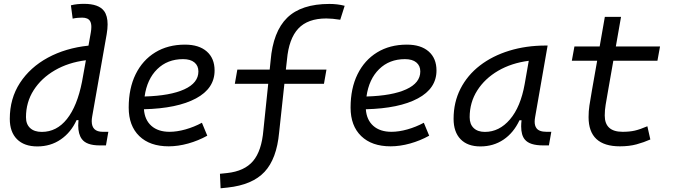

<svg xmlns="http://www.w3.org/2000/svg" viewBox="-20 -763 3556 1014"><path d="M177.2 10.3Q107.9 10.3 69.8 -27.8Q31.7 -65.9 31.7 -135.3Q31.7 -242.7 85.4 -325.2Q139.2 -407.7 232.9 -458.5Q326.7 -509.3 447.3 -522L459.5 -590.8Q462.4 -607.4 462.4 -620.6Q462.4 -639.6 456.1 -650.9Q445.3 -669.9 413.6 -669.9Q401.4 -669.9 388.9 -668.7Q376.5 -667.5 363.8 -664.6L354.5 -734.9Q371.6 -739.3 388.9 -741Q406.2 -742.7 423.8 -742.7Q501.5 -742.7 529.8 -704.6Q548.3 -679.2 548.3 -634.3Q548.3 -611.3 543.5 -583L466.8 -147.5Q464.4 -134.3 464.4 -123Q464.4 -66.9 522.5 -66.9H552.2L539.6 4.9H506.3Q436.5 4.9 412.1 -28.8Q393.1 -54.7 393.1 -100.1Q393.1 -113.3 394.5 -128.4H384.3Q355 -64 301.3 -26.9Q247.6 10.3 177.2 10.3ZM413.1 -331.1 433.6 -444.8Q340.8 -433.1 269.5 -391.6Q198.2 -350.1 157.7 -286.6Q117.2 -223.1 117.2 -144Q117.2 -106.9 139.2 -86.7Q161.1 -66.4 200.7 -66.4Q279.3 -66.4 333.5 -134.5Q387.7 -202.6 413.1 -331.1Z M875.5 -66.9Q914.6 -66.9 959.7 -79.6Q1004.9 -92.3 1046.4 -114.7L1074.7 -46.4Q1027.3 -20 973.9 -5.1Q920.4 9.8 871.1 9.8Q771.5 9.8 715.6 -44.4Q659.7 -98.6 659.7 -194.8Q659.7 -296.4 696.3 -370.8Q732.9 -445.3 799.8 -486.3Q866.7 -527.3 957 -527.3Q1030.8 -527.3 1072 -491.2Q1113.3 -455.1 1113.3 -390.6Q1113.3 -295.9 1014.9 -243.2Q916.5 -190.4 740.2 -186Q744.1 -129.9 779.5 -98.4Q814.9 -66.9 875.5 -66.9ZM743.7 -253.4Q879.4 -257.3 953.6 -291.3Q1027.8 -325.2 1027.8 -385.7Q1027.8 -416 1006.8 -433.3Q985.8 -450.7 946.8 -450.7Q864.3 -450.7 810.3 -397.7Q756.3 -344.7 743.7 -253.4Z M1145 231.4 1141.6 154.8 1179.2 150.9Q1271 141.1 1316.4 87.6Q1361.8 34.2 1371.1 -75.7L1396.5 -320.3H1220.2L1233.4 -395.5H1404.3L1409.2 -442.9Q1421.9 -596.2 1496.6 -669.2Q1571.3 -742.2 1719.7 -742.2Q1762.7 -742.2 1800.3 -732.4L1776.9 -658.7Q1734.4 -665.5 1703.6 -665.5Q1605.5 -665.5 1555.4 -612.1Q1505.4 -558.6 1495.6 -447.8L1489.7 -395.5H1704.1L1690.9 -320.3H1481.9L1454.1 -63Q1441.4 75.7 1377.2 144.5Q1313 213.4 1182.1 227.5Z M2047.4 -66.9Q2086.4 -66.9 2131.6 -79.6Q2176.8 -92.3 2218.3 -114.7L2246.6 -46.4Q2199.2 -20 2145.8 -5.1Q2092.3 9.8 2043 9.8Q1943.4 9.8 1887.5 -44.4Q1831.5 -98.6 1831.5 -194.8Q1831.5 -296.4 1868.2 -370.8Q1904.8 -445.3 1971.7 -486.3Q2038.6 -527.3 2128.9 -527.3Q2202.6 -527.3 2243.9 -491.2Q2285.2 -455.1 2285.2 -390.6Q2285.2 -295.9 2186.8 -243.2Q2088.4 -190.4 1912.1 -186Q1916 -129.9 1951.4 -98.4Q1986.8 -66.9 2047.4 -66.9ZM1915.5 -253.4Q2051.3 -257.3 2125.5 -291.3Q2199.7 -325.2 2199.7 -385.7Q2199.7 -416 2178.7 -433.3Q2157.7 -450.7 2118.7 -450.7Q2036.1 -450.7 1982.2 -397.7Q1928.2 -344.7 1915.5 -253.4Z M2517.1 10.3Q2449.2 10.3 2412.4 -27.8Q2375.5 -65.9 2375.5 -135.3Q2375.5 -223.1 2412.1 -294.7Q2448.7 -366.2 2514.6 -417Q2580.6 -467.8 2669.4 -495.1Q2758.3 -522.5 2862.8 -522.5H2872.1L2806.2 -145Q2803.7 -131.3 2803.7 -120.6Q2803.7 -99.1 2813 -86.4Q2826.7 -66.9 2866.7 -66.9H2891.6L2878.9 4.9H2848.1Q2777.3 4.9 2752 -25.9Q2732.4 -48.8 2732.4 -95.7Q2732.4 -110.4 2734.4 -127.9H2723.6Q2692.4 -61.5 2639.2 -25.6Q2585.9 10.3 2517.1 10.3ZM2541 -66.4Q2616.7 -66.4 2673.1 -132.3Q2729.5 -198.2 2751 -319.3L2772.5 -441.9Q2681.2 -430.2 2610.8 -389.2Q2540.5 -348.1 2500.5 -285.2Q2460.4 -222.2 2460.4 -144Q2460.4 -106.9 2481.7 -86.7Q2502.9 -66.4 2541 -66.4Z M3253.9 9.8Q3088.4 9.8 3088.4 -144.5Q3088.4 -175.8 3092.8 -205.3Q3097.2 -234.9 3106.4 -287.1L3133.8 -442.4H3000L3013.7 -517.6H3147L3174.3 -673.8H3259.8L3232.4 -517.6H3465.8L3452.1 -442.4H3219.2L3191.9 -287.1Q3183.1 -236.8 3178.5 -209.2Q3173.8 -181.6 3173.8 -152.8Q3173.8 -66.9 3268.1 -66.9Q3304.7 -66.9 3332.5 -73.2Q3360.4 -79.6 3398.9 -96.2L3414.6 -26.4Q3380.4 -11.2 3341.8 -0.7Q3303.2 9.8 3253.9 9.8Z"/></svg>

Font: CaskaydiaCove NFP SemiLight
Style: Italic
Weight: 350
Italic angle: -10°
Designer: Aaron Bell
Foundry: Saja Typeworks
Version: Version 2111.001; VTT 6.35;Nerd Fonts 3.1.1